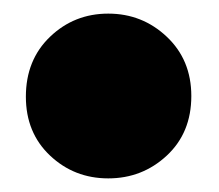

<svg xmlns="http://www.w3.org/2000/svg" viewBox="-20 -235 321 282"><path d="M261 -94Q261 -40 225 -6.5Q189 27 139 27Q89 27 53.5 -6.5Q18 -40 18 -93Q18 -147 53.5 -181Q89 -215 139 -215Q189 -215 225 -181Q261 -147 261 -94Z"/></svg>

Font: Repo
Style: ExtraBlack
Weight: 1000
Designer: Stefan Peev
Foundry: Context Ltd
Version: Version 001.000